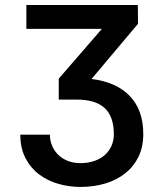

<svg xmlns="http://www.w3.org/2000/svg" viewBox="-20 -548 640 761"><path d="M383.8 -433.6H84.5V-528.3H526.4L526.9 -453.6L342.8 -234.9Q440.9 -223.1 494.4 -167.5Q547.9 -111.8 547.9 -16.1Q547.9 33.7 529.3 72.5Q510.7 111.3 477.3 138.2Q443.8 165 398.2 179Q352.5 192.9 298.3 192.9Q254.4 192.9 211.9 180.9Q169.4 168.9 135.7 143.8Q102.1 118.7 81.3 79.3Q60.5 40 60.5 -14.2H177.7Q177.7 8.8 186.3 29.3Q194.8 49.8 210.4 65.2Q226.1 80.6 248.5 89.6Q271 98.6 298.3 98.6Q329.6 98.6 354.5 89.8Q379.4 81.1 396.2 65.7Q413.1 50.3 422.1 29.5Q431.2 8.8 431.2 -15.6Q431.2 -52.2 421.6 -78.4Q412.1 -104.5 393.3 -121.1Q374.5 -137.7 346.9 -145.5Q319.3 -153.3 283.2 -153.3H212.9V-236.3Z"/></svg>

Font: Roboto Mono
Style: Regular
Weight: 500
Designer: Google
Version: Version 2.000986; 2015; ttfautohint (v1.3)